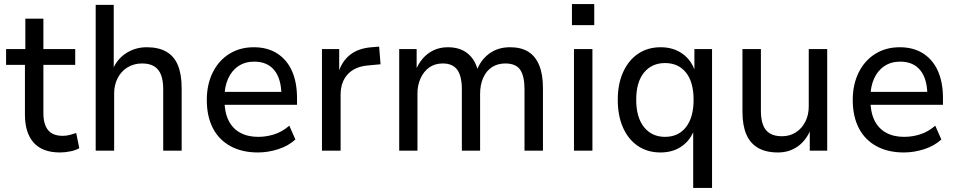

<svg xmlns="http://www.w3.org/2000/svg" viewBox="-20 -743 4717 947"><path d="M276 9Q189 9 146 -39.5Q103 -88 103 -177V-423H10V-501H105V-651H194V-501H351V-423H194V-185Q194 -130 217 -101.5Q240 -73 290 -73Q307 -73 324 -77.5Q341 -82 356 -87L371 -12Q354 -2 327.5 3.5Q301 9 276 9Z M452 0V-719H541V-395H534Q555 -450 601 -480Q647 -510 704 -510Q762 -510 800.5 -488Q839 -466 857.5 -421Q876 -376 876 -308V0H785V-303Q785 -345 774.5 -373Q764 -401 741 -415.5Q718 -430 681 -430Q641 -430 609.5 -411Q578 -392 560.5 -358Q543 -324 543 -282V0Z M1252 9Q1174 9 1117 -22Q1060 -53 1030 -111Q1000 -169 1000 -250Q1000 -326 1029 -385Q1058 -444 1110.5 -477Q1163 -510 1232 -510Q1299 -510 1347 -479.5Q1395 -449 1420 -393Q1445 -337 1445 -259V-226H1070V-290H1384L1368 -272Q1368 -353 1333.5 -396Q1299 -439 1234 -439Q1189 -439 1156 -417Q1123 -395 1105 -355Q1087 -315 1087 -260V-252Q1087 -191 1106.5 -150.5Q1126 -110 1163.5 -89Q1201 -68 1253 -68Q1294 -68 1333 -80.5Q1372 -93 1407 -123L1437 -55Q1402 -23 1352 -7Q1302 9 1252 9Z M1568 0V-501H1653V-382H1648Q1666 -441 1707 -473Q1748 -505 1813 -510L1850 -513L1857 -426L1793 -420Q1729 -414 1694.5 -376Q1660 -338 1660 -276V0Z M1949 0V-501H2035V-393H2029Q2042 -427 2064.5 -453.5Q2087 -480 2118.5 -495Q2150 -510 2189 -510Q2249 -510 2287 -479Q2325 -448 2338 -391H2330Q2348 -444 2391 -477Q2434 -510 2496 -510Q2550 -510 2585.5 -488Q2621 -466 2639.5 -421Q2658 -376 2658 -308V0H2567V-303Q2567 -367 2546 -398.5Q2525 -430 2472 -430Q2434 -430 2406 -411.5Q2378 -393 2363 -358.5Q2348 -324 2348 -280V0H2258V-303Q2258 -367 2235.5 -398.5Q2213 -430 2164 -430Q2125 -430 2097.5 -410.5Q2070 -391 2054.5 -357Q2039 -323 2039 -282V0Z M2801 -619V-723H2911V-619ZM2811 0V-501H2902V0Z M3399 184V-107H3405Q3388 -54 3344 -22.5Q3300 9 3238 9Q3174 9 3126.5 -23Q3079 -55 3053 -113.5Q3027 -172 3027 -251Q3027 -329 3053.5 -387.5Q3080 -446 3127.5 -478Q3175 -510 3239 -510Q3301 -510 3346 -478Q3391 -446 3409 -389H3405V-501H3492V184ZM3260 -68Q3326 -68 3363.5 -116Q3401 -164 3401 -251Q3401 -338 3363.5 -385Q3326 -432 3260 -432Q3195 -432 3156.5 -385Q3118 -338 3118 -251Q3118 -164 3156.5 -116Q3195 -68 3260 -68Z M3817 9Q3758 9 3719 -13.5Q3680 -36 3661 -80.5Q3642 -125 3642 -192V-501H3733V-195Q3733 -155 3743.5 -127Q3754 -99 3777 -85Q3800 -71 3837 -71Q3875 -71 3905 -90Q3935 -109 3952 -142.5Q3969 -176 3969 -218V-501H4060V0H3974V-111H3981Q3959 -53 3916.5 -22Q3874 9 3817 9Z M4438 9Q4360 9 4303 -22Q4246 -53 4216 -111Q4186 -169 4186 -250Q4186 -326 4215 -385Q4244 -444 4296.5 -477Q4349 -510 4418 -510Q4485 -510 4533 -479.5Q4581 -449 4606 -393Q4631 -337 4631 -259V-226H4256V-290H4570L4554 -272Q4554 -353 4519.5 -396Q4485 -439 4420 -439Q4375 -439 4342 -417Q4309 -395 4291 -355Q4273 -315 4273 -260V-252Q4273 -191 4292.5 -150.5Q4312 -110 4349.5 -89Q4387 -68 4439 -68Q4480 -68 4519 -80.5Q4558 -93 4593 -123L4623 -55Q4588 -23 4538 -7Q4488 9 4438 9Z"/></svg>

Font: Nunitoga
Style: Medium
Weight: 500
Designer: Vernon Adams
Foundry: Vernon Adams
Version: Version 1.0